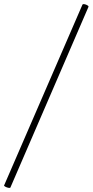

<svg xmlns="http://www.w3.org/2000/svg" viewBox="-59 -753 454 941"><path d="M-8 166Q-9 169 -17.5 167.5Q-26 166 -33 162Q-40 158 -39 156L345 -730Q347 -734 355 -732.5Q363 -731 370 -726.5Q377 -722 374 -718Z"/></svg>

Font: Cormorant Garamond Light
Style: Italic
Weight: 300
Italic angle: -10°
Designer: Christian Thalmann (Catharsis Fonts)
Foundry: Catharsis Fonts
Version: Version 4.001